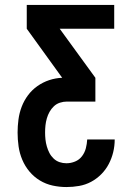

<svg xmlns="http://www.w3.org/2000/svg" viewBox="-20 -540 540 775"><path d="M248 215Q220 215 192.5 209Q165 203 141 188.5Q117 174 99 152.5Q81 131 70 105Q59 79 55 51Q51 23 51 -5Q51 -31 54.5 -57.5Q58 -84 67.5 -109Q77 -134 93 -155.5Q109 -177 131 -192.5Q153 -208 178.5 -216.5Q204 -225 231 -226L88 -424V-520H441V-424H221L365 -226V-130H250Q236 -130 222 -125.5Q208 -121 197.5 -111Q187 -101 180 -88.5Q173 -76 169 -62Q165 -48 163.5 -34Q162 -20 162 -5Q162 9 163.5 23Q165 37 169 51Q173 65 179.5 77.5Q186 90 196.5 100Q207 110 220.5 114.5Q234 119 248 119Q266 119 283 112Q300 105 311 90.5Q322 76 326.5 58.5Q331 41 332 23H443Q443 49 437 74Q431 99 419 122Q407 145 388.5 163.5Q370 182 347.5 194Q325 206 299.5 210.5Q274 215 248 215Z"/></svg>

Font: Iosevka Algr
Style: Bold
Weight: 700
Monospace: yes
Designer: Belleve Invis
Foundry: Belleve Invis
Version: Version 26.0.2; ttfautohint (v1.8.3)